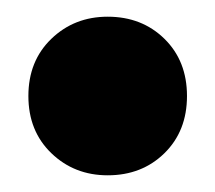

<svg xmlns="http://www.w3.org/2000/svg" viewBox="-20 -401 258 230"><path d="M109 -191Q69 -191 41.5 -217.5Q14 -244 14 -286Q14 -328 41.5 -354.5Q69 -381 109 -381Q150 -381 177 -354.5Q204 -328 204 -286Q204 -244 177 -217.5Q150 -191 109 -191Z"/></svg>

Font: Space Grotesk Variable Light
Style: Regular
Weight: 300
Designer: Florian Karsten
Foundry: Florian Karsten
Version: Version 2.000